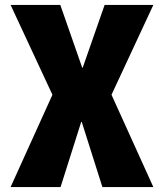

<svg xmlns="http://www.w3.org/2000/svg" viewBox="-20 -540 666 780"><path d="M312 -45H310L226 220H23L193 -155L23 -520H225L314 -265H316L405 -520H603L433 -155L603 220H396Z"/></svg>

Font: M PLUS 1p Black
Style: Regular
Weight: 900
Version: Version 1.061